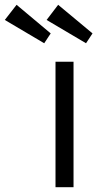

<svg xmlns="http://www.w3.org/2000/svg" viewBox="-158 -779 405 799"><path d="M73 0V-522H148V0ZM200 -599 36 -696 84 -759 227 -640ZM26 -599 -138 -696 -89 -759 53 -640Z"/></svg>

Font: Lexend Deca Light
Style: Regular
Weight: 300
Designer: Bonnie Shaver-Troup, Thomas Jockin
Foundry: Lexend
Version: Version 1.008; ttfautohint (v1.8.4.7-5d5b)